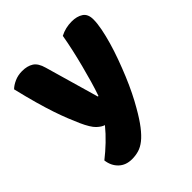

<svg xmlns="http://www.w3.org/2000/svg" viewBox="-186 -621 922 922"><g transform="rotate(-45 275.5 -159.5)"><path d="M128 -124Q117 -149 104.5 -180Q92 -211 78.5 -251Q65 -291 50.5 -342.5Q36 -394 20 -461Q34 -475 57.5 -485.5Q81 -496 109 -496Q144 -496 167 -481.5Q190 -467 201 -427L280 -152H284Q296 -186 307.5 -226Q319 -266 330 -308.5Q341 -351 350.5 -393.5Q360 -436 367 -477Q403 -496 446 -496Q481 -496 504 -481Q527 -466 527 -429Q527 -402 520 -366.5Q513 -331 501.5 -291Q490 -251 474.5 -208.5Q459 -166 442 -125Q425 -84 407 -47.5Q389 -11 372 18Q344 67 320 98Q296 129 274 146.5Q252 164 230 170.5Q208 177 184 177Q142 177 116 152Q90 127 85 87Q117 62 149 31.5Q181 1 207 -31Q190 -36 170.5 -54.5Q151 -73 128 -124Z"/></g></svg>

Font: Baloo Tamma
Style: Regular
Weight: 400
Designer: Divya Kowshik and Ek Type
Foundry: Ek Type
Version: Version 1.443;PS 1.000;hotconv 16.6.51;makeotf.lib2.5.65220;